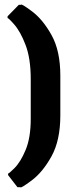

<svg xmlns="http://www.w3.org/2000/svg" viewBox="-20 -670 338 837"><path d="M15 93 16 85Q16 90 43 63Q70 36 92 -17Q114 -70 114 -152V-325Q114 -415 91.5 -474Q69 -533 41 -564.5Q13 -596 13 -590V-599L62 -649H72Q72 -656 119.5 -620.5Q167 -585 205 -516.5Q243 -448 243 -340V-167Q243 -58 204.5 11.5Q166 81 117.5 117Q69 153 69 146H56Z"/></svg>

Font: Alegreya ExtraBold
Style: Regular
Weight: 800
Designer: Juan Pablo del Peral
Foundry: Huerta Tipografica
Version: Version 2.007; ttfautohint (v1.6)